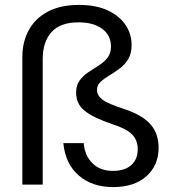

<svg xmlns="http://www.w3.org/2000/svg" viewBox="-20 -752 704 782"><path d="M441 10Q355 10 300.5 -37.5Q246 -85 238 -169H321Q325 -118 356.5 -87Q388 -56 440 -56Q488 -56 514.5 -79.5Q541 -103 541 -144Q541 -181 518 -204.5Q495 -228 438 -246Q359 -273 324.5 -301Q290 -329 290 -375Q290 -405 304.5 -424.5Q319 -444 340 -458Q361 -472 382.5 -485.5Q404 -499 418 -517Q432 -535 432 -562Q432 -608 396.5 -634.5Q361 -661 300 -661Q225 -661 189.5 -621Q154 -581 154 -512V0H71V-520Q71 -581 97 -629Q123 -677 174.5 -704.5Q226 -732 302 -732Q371 -732 419 -709.5Q467 -687 491.5 -650Q516 -613 516 -569Q516 -534 502 -511Q488 -488 467 -472.5Q446 -457 425 -444.5Q404 -432 389.5 -418.5Q375 -405 375 -386Q375 -363 397.5 -346Q420 -329 489 -307Q562 -282 594 -244.5Q626 -207 626 -150Q626 -79 576.5 -34.5Q527 10 441 10Z"/></svg>

Font: DeepMind Sans
Style: Regular
Weight: 400
Designer: Jonny Pinhorn / Modifications: Colophon Foundry
Foundry: Colophon Foundry
Version: Version 1.002; ttfautohint (v1.8.2)